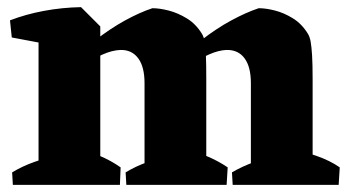

<svg xmlns="http://www.w3.org/2000/svg" viewBox="-20 -518 986 538"><path d="M88 0V-446L207 -498L261 -444V0ZM385 0V-285Q385 -331 367 -355Q349 -379 317 -378Q294 -377 268 -365.5Q242 -354 216 -337.5Q190 -321 166 -303L161 -329Q203 -371 246 -404.5Q289 -438 330 -460.5Q371 -483 407 -495Q427 -495 452.5 -488.5Q478 -482 503.5 -466.5Q529 -451 546 -423Q551 -415 553.5 -401Q556 -387 557 -362.5Q558 -338 558 -296V0ZM683 0V-285Q683 -331 665 -355Q647 -379 614 -378Q592 -377 566 -365.5Q540 -354 514 -337.5Q488 -321 464 -303L459 -329Q500 -371 543 -404.5Q586 -438 627.5 -460.5Q669 -483 705 -495Q725 -495 750.5 -488.5Q776 -482 801 -466.5Q826 -451 843 -423Q848 -415 850.5 -401Q853 -387 854.5 -362.5Q856 -338 856 -296V0ZM13 -413 8 -461Q52 -478 103 -487.5Q154 -497 207 -498L206 -428L130 -391ZM16 0 14 -35Q42 -52 75.5 -64Q109 -76 137 -83L128 0ZM171 0 196 -103Q227 -95 259 -81.5Q291 -68 318 -49L316 0ZM334 0 332 -35Q360 -52 393.5 -64Q427 -76 455 -83L446 0ZM468 0 493 -103Q524 -95 557 -81.5Q590 -68 618 -49L615 0ZM632 0 630 -35Q659 -52 692.5 -64Q726 -76 754 -83L744 0ZM771 0 796 -103Q827 -95 866 -81.5Q905 -68 932 -49L929 0Z"/></svg>

Font: Eczar
Style: Bold
Weight: 700
Designer: Vaibhav Singh
Foundry: Rosetta Type Foundry
Version: Version 2.000